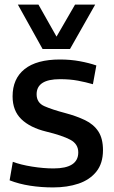

<svg xmlns="http://www.w3.org/2000/svg" viewBox="-20 -809 500 839"><path d="M22 -21 36 -102Q70 -89 120 -81Q170 -73 214 -73Q322 -73 322 -143Q322 -180 287 -198.5Q252 -217 182 -234Q112 -251 73.5 -288Q35 -325 35 -388Q35 -465 87.5 -507Q140 -549 242 -549Q288 -549 328.5 -541.5Q369 -534 401 -523L386 -441Q355 -450 320.5 -456.5Q286 -463 242 -463Q140 -463 140 -397Q140 -360 174 -345Q208 -330 265 -315Q314 -302 351.5 -284Q389 -266 409.5 -235Q430 -204 430 -153Q430 -95 401 -59Q372 -23 323 -6.5Q274 10 212 10Q160 10 111.5 2.5Q63 -5 22 -21ZM396 -789 286 -595H166L58 -789H148L227 -649L308 -789Z"/></svg>

Font: Georama Medium
Style: Regular
Weight: 500
Designer: Jean-Baptiste Levee
Foundry: Production Type
Version: Version 1.000